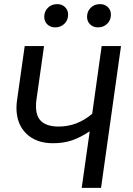

<svg xmlns="http://www.w3.org/2000/svg" viewBox="-20 -913 647 933"><path d="M568 -689 471 0H377L416 -275Q369 -244 328.5 -230.5Q288 -217 237 -217Q156 -217 108 -263.5Q60 -310 60 -389Q60 -408 63 -427L100 -689H194L157 -428Q155 -417 155 -396Q155 -345 183 -321.5Q211 -298 265 -298Q355 -298 428 -360L474 -689ZM195 -831Q195 -858 213 -875.5Q231 -893 258 -893Q281 -893 296 -878.5Q311 -864 311 -842Q311 -815 293 -797.5Q275 -780 248 -780Q225 -780 210 -794.5Q195 -809 195 -831ZM403 -831Q403 -858 421 -875.5Q439 -893 466 -893Q489 -893 504 -878.5Q519 -864 519 -842Q519 -815 501 -797.5Q483 -780 456 -780Q433 -780 418 -794.5Q403 -809 403 -831Z"/></svg>

Font: Fira Sans
Style: Italic
Weight: 400
Italic angle: -8°
Designer: bBox Type GmbH & Carrois Corporate GbR & Edenspiekermann AG
Foundry: bBox Type GmbH & Carrois Corporate GbR & Edenspiekermann AG
Version: Version 4.301